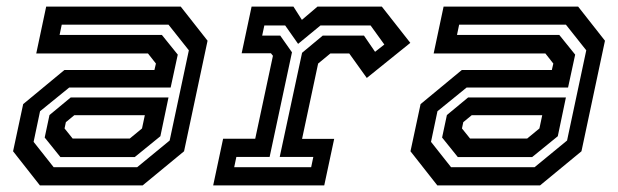

<svg xmlns="http://www.w3.org/2000/svg" viewBox="-20 -560 1867 580"><path d="M100.5 0 19.5 -103 50 -245.5 174.5 -348.5H446.5L451 -368L427 -398.5H89.5L119.5 -540H526L607 -437L536 -103L411 0ZM162.5 -85.5 115 -144.5 129.5 -212.5 193.5 -265.5H489L464.5 -148.5L387 -85.5ZM142 -55H394.5L492.5 -135.5L550.5 -408L489 -485.5H166.5L160 -454.5H469L517 -395L495.5 -295.5H189L101 -224L81.5 -131.5ZM199.5 -141.5H372L409 -172L417.5 -212H204.5L179 -191L175 -172Z M624 0 654 -141H751L804.5 -391.5L798.5 -399H710L740 -540H866.5L892 -500L939 -540H1133.5L1219.5 -430.5L1088 -324.5L1035 -398.5H978L941 -368L892.5 -140.5H989.5L959.5 0ZM687.5 -55H920L926.5 -86H825L892.5 -400.5L955 -452.5H1079.5L1113 -403.5L1141 -425.5L1099.5 -483H948L880.5 -427.5L841.5 -483H778.5L772 -452.5H826.5L862 -402L794.5 -86H694Z M1301 0 1220 -103 1250.5 -245.5 1375 -348.5H1647L1651.5 -368L1627.5 -398.5H1290L1320 -540H1726.5L1807.5 -437L1736.5 -103L1611.5 0ZM1363 -85.5 1315.5 -144.5 1330 -212.5 1394 -265.5H1689.5L1665 -148.5L1587.5 -85.5ZM1342.5 -55H1595L1693 -135.5L1751 -408L1689.5 -485.5H1367L1360.5 -454.5H1669.5L1717.5 -395L1696 -295.5H1389.5L1301.5 -224L1282 -131.5ZM1400 -141.5H1572.5L1609.5 -172L1618 -212H1405L1379.5 -191L1375.5 -172Z"/></svg>

Font: Tourney SemiBold
Style: Italic
Weight: 600
Italic angle: -12°
Version: Version 1.015